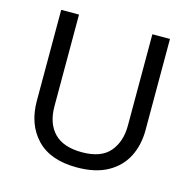

<svg xmlns="http://www.w3.org/2000/svg" viewBox="-106 -821 942 938"><g transform="rotate(15 365.5 -352.0)"><path d="M640 -714V-252Q640 -178 610 -118.5Q580 -59 518 -24.5Q456 10 362 10Q228 10 159 -62.5Q90 -135 90 -254V-714H180V-251Q180 -164 226.5 -116Q273 -68 367 -68Q464 -68 507.5 -119.5Q551 -171 551 -252V-714Z"/></g></svg>

Font: Noto Sans
Style: Regular
Weight: 400
Designer: Monotype Design Team
Foundry: Monotype Imaging Inc.
Version: Version 1.902